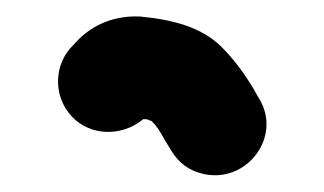

<svg xmlns="http://www.w3.org/2000/svg" viewBox="-20 21 391 232"><path d="M153 165H157C159 165.7 160.7 166.3 162 167H163C169.9 173.9 173.2 179.4 179 190L187 203C195.7 217.7 208.3 227 225 231C278 243.7 321.5 186 293 140L285 126C272 105.2 261.6 91.6 246 76C222.6 54.1 190.4 45 150 41C113.9 39.1 86.8 54.2 69 75C45 97.7 43.4 137.1 67 162C89.3 185.6 127.6 186.4 153 165Z"/></svg>

Font: Smoothie
Style: Regular
Weight: 400
Foundry: Cannot Into Space Fonts
Version: Version 0.8